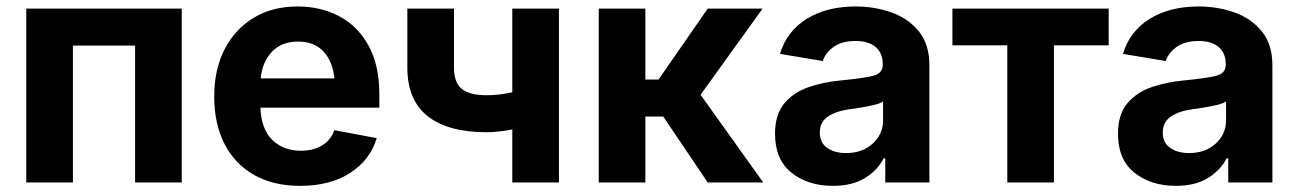

<svg xmlns="http://www.w3.org/2000/svg" viewBox="-20 -573 4079 603"><path d="M550.8 -545.9V0H404.3V-429.7H209V0H62.5V-545.9Z M922.4 10.7Q838.9 10.7 778.3 -23.4Q717.8 -57.6 685.3 -120.6Q652.8 -183.6 652.8 -270Q652.8 -354.5 685.3 -418Q717.8 -481.4 776.6 -517.1Q835.4 -552.7 915 -552.7Q986.3 -552.7 1044.4 -522.5Q1102.5 -492.2 1137 -430.7Q1171.4 -369.1 1171.4 -275.9V-234.9H797.9Q800.3 -168 835 -133.8Q869.6 -99.6 924.8 -99.6Q963.4 -99.6 991 -116Q1018.6 -132.3 1030.3 -164.1L1163.1 -139.2Q1143.1 -71.3 1080.3 -30.3Q1017.6 10.7 922.4 10.7ZM798.8 -326.7H1030.3Q1024.9 -379.9 996.1 -411.1Q967.3 -442.4 916.5 -442.4Q863.8 -442.4 833.5 -409.9Q803.2 -377.4 798.8 -326.7Z M1508.3 -157.7Q1386.7 -157.7 1323 -208.3Q1259.3 -258.8 1259.3 -360.8V-545.9H1405.8V-360.8Q1405.8 -313 1430.7 -293.5Q1455.6 -273.9 1508.3 -273.9Q1547.4 -273.9 1588.9 -283.2V-545.9H1735.4V0H1588.9V-166.5Q1569.3 -162.6 1548.3 -160.2Q1527.3 -157.7 1508.3 -157.7Z M1860.4 0V-545.9H2006.8V-323.2H2048.3L2202.6 -545.9H2375L2180.2 -275.4L2377 0H2202.6L2063 -207H2006.8V0Z M2595.7 10.7Q2517.6 10.7 2465.8 -30.5Q2414.1 -71.8 2414.1 -152.8Q2414.1 -213.9 2443.4 -248.5Q2472.7 -283.2 2519.5 -299.3Q2566.4 -315.4 2620.1 -320.3Q2690.4 -327.1 2721.4 -334.7Q2752.4 -342.3 2752.4 -369.1V-371.6Q2752.4 -406.2 2730.2 -425.3Q2708 -444.3 2667 -444.3Q2624.5 -444.3 2598.6 -426Q2572.8 -407.7 2564 -381.3L2429.7 -403.8Q2450.7 -474.6 2513.4 -513.7Q2576.2 -552.7 2667.5 -552.7Q2726.1 -552.7 2779.1 -534.2Q2832 -515.6 2865.5 -474.9Q2898.9 -434.1 2898.9 -367.7V0H2760.3V-75.7H2755.4Q2735.4 -37.6 2695.8 -13.4Q2656.2 10.7 2595.7 10.7ZM2637.2 -92.3Q2688.5 -92.3 2720.9 -122.1Q2753.4 -151.9 2753.4 -195.3V-254.4Q2744.6 -248 2724.9 -243.4Q2705.1 -238.8 2683.1 -235.1Q2661.1 -231.4 2645 -229.5Q2604.5 -223.6 2579.6 -206.5Q2554.7 -189.5 2554.7 -156.7Q2554.7 -125 2577.9 -108.6Q2601.1 -92.3 2637.2 -92.3Z M3143.6 0V-430.7H2971.2V-545.9H3461.9V-430.7H3290V0Z M3672.9 10.7Q3594.7 10.7 3543 -30.5Q3491.2 -71.8 3491.2 -152.8Q3491.2 -213.9 3520.5 -248.5Q3549.8 -283.2 3596.7 -299.3Q3643.6 -315.4 3697.3 -320.3Q3767.6 -327.1 3798.6 -334.7Q3829.6 -342.3 3829.6 -369.1V-371.6Q3829.6 -406.2 3807.4 -425.3Q3785.2 -444.3 3744.1 -444.3Q3701.7 -444.3 3675.8 -426Q3649.9 -407.7 3641.1 -381.3L3506.8 -403.8Q3527.8 -474.6 3590.6 -513.7Q3653.3 -552.7 3744.6 -552.7Q3803.2 -552.7 3856.2 -534.2Q3909.2 -515.6 3942.6 -474.9Q3976.1 -434.1 3976.1 -367.7V0H3837.4V-75.7H3832.5Q3812.5 -37.6 3772.9 -13.4Q3733.4 10.7 3672.9 10.7ZM3714.4 -92.3Q3765.6 -92.3 3798.1 -122.1Q3830.6 -151.9 3830.6 -195.3V-254.4Q3821.8 -248 3802 -243.4Q3782.2 -238.8 3760.3 -235.1Q3738.3 -231.4 3722.2 -229.5Q3681.6 -223.6 3656.7 -206.5Q3631.8 -189.5 3631.8 -156.7Q3631.8 -125 3655 -108.6Q3678.2 -92.3 3714.4 -92.3Z"/></svg>

Font: Inter
Style: Bold
Weight: 700
Designer: Rasmus Andersson
Foundry: rsms
Version: Version 4.001;git-9221beed3